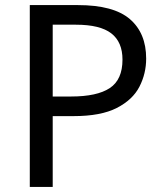

<svg xmlns="http://www.w3.org/2000/svg" viewBox="-20 -734 645 754"><path d="M286 -714Q426 -714 490 -659Q554 -604 554 -504Q554 -445 527.5 -393.5Q501 -342 438.5 -310Q376 -278 269 -278H187V0H97V-714ZM278 -637H187V-355H259Q361 -355 411 -388Q461 -421 461 -500Q461 -569 417 -603Q373 -637 278 -637Z"/></svg>

Font: Noto Sans Tangsa
Style: Regular
Weight: 400
Designer: David Williams
Foundry: Google LLC
Version: Version 1.504